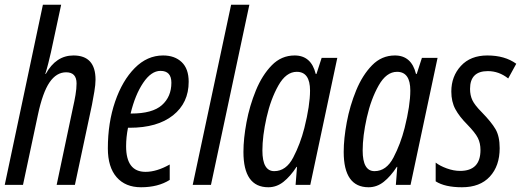

<svg xmlns="http://www.w3.org/2000/svg" viewBox="-20 -780 2198 810"><path d="M0 0H77L140 -296Q160 -390 189 -432.5Q218 -475 259 -475Q303 -475 303 -428Q303 -406 298.5 -379.5Q294 -353 288 -327L219 0H296L368 -338Q373 -364 378 -393.5Q383 -423 383 -444Q383 -546 290 -546Q216 -546 173 -468H171Q178 -490 184 -514Q190 -538 195 -560L238 -760H161Z M575 10Q647 10 696 -21V-86Q641 -55 594 -55Q512 -55 512 -163Q512 -201 520 -241H527Q644 -241 710 -293.5Q776 -346 776 -435Q776 -490 746.5 -518Q717 -546 668 -546Q601 -546 548.5 -493Q496 -440 465.5 -351Q435 -262 435 -154Q435 -75 472 -32.5Q509 10 575 10ZM531 -301Q550 -380 584 -430.5Q618 -481 657 -481Q703 -481 703 -431Q703 -372 663 -336.5Q623 -301 534 -301Z M793 0 955 -760H1032L870 0Z M1112 10Q1147 10 1176 -13Q1205 -36 1231 -76H1233L1227 0H1289L1403 -536H1337L1315 -468H1312Q1293 -546 1223 -546Q1167 -546 1126.5 -504.5Q1086 -463 1059.5 -398.5Q1033 -334 1020 -264.5Q1007 -195 1007 -139Q1007 10 1112 10ZM1137 -58Q1087 -58 1087 -145Q1087 -206 1104.5 -284Q1122 -362 1154.5 -419.5Q1187 -477 1232 -477Q1288 -477 1288 -398Q1288 -336 1264 -240Q1247 -173 1217 -115.5Q1187 -58 1137 -58Z M1535 10Q1570 10 1599 -13Q1628 -36 1654 -76H1656L1650 0H1712L1826 -536H1760L1738 -468H1735Q1716 -546 1646 -546Q1590 -546 1549.5 -504.5Q1509 -463 1482.5 -398.5Q1456 -334 1443 -264.5Q1430 -195 1430 -139Q1430 10 1535 10ZM1560 -58Q1510 -58 1510 -145Q1510 -206 1527.5 -284Q1545 -362 1577.5 -419.5Q1610 -477 1655 -477Q1711 -477 1711 -398Q1711 -336 1687 -240Q1670 -173 1640 -115.5Q1610 -58 1560 -58Z M1929 10Q2005 10 2046.5 -35Q2088 -80 2088 -155Q2088 -205 2070.5 -235Q2053 -265 2013 -306Q1983 -336 1973 -357Q1963 -378 1963 -405Q1963 -480 2038 -480Q2085 -480 2124 -449L2158 -511Q2110 -546 2036 -546Q1965 -546 1924.5 -502Q1884 -458 1884 -394Q1884 -351 1901 -319.5Q1918 -288 1951 -255Q1985 -220 1996 -198Q2007 -176 2007 -147Q2007 -59 1921 -59Q1894 -59 1865 -69.5Q1836 -80 1818 -94V-15Q1857 10 1929 10Z"/></svg>

Font: Noto Sans UI Condensed
Style: Italic
Weight: 400
Width: 3
Italic angle: -12°
Designer: Monotype Design Team
Foundry: Monotype Imaging Inc.
Version: Version 1.901